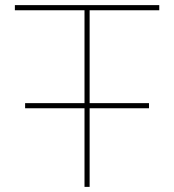

<svg xmlns="http://www.w3.org/2000/svg" viewBox="-20 -730 680 750"><path d="M602.1 -689.9H330.1V-327.1H562V-307.1H330.1V0H310.1V-307.1H78.1V-327.1H310.1V-689.9H38.1V-710H602.1Z"/></svg>

Font: Rawline Thin
Style: Regular
Weight: 250
Designer: Matt McInerney, Pablo Impallari, Rodrigo Fuenzalida
Foundry: Matt McInerney, Pablo Impallari, Rodrigo Fuenzalida
Version: Version 4.020;PS 004.020;hotconv 1.0.88;makeotf.lib2.5.64775